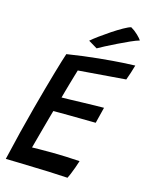

<svg xmlns="http://www.w3.org/2000/svg" viewBox="-126 -931 791 1017"><g transform="rotate(15 269.0 -423.0)"><path d="M345 5.5Q292 2.5 241.2 0.2Q190.5 -2 136.5 -3Q104.5 -4 69.8 -5Q35 -6 3.5 -6.5Q21.5 -85 40.5 -161.5Q59.5 -238 78 -307Q111.5 -431.5 135.2 -513.2Q159 -595 169.5 -625.5Q262.5 -640 341.2 -647.8Q420 -655.5 472 -658.5Q524 -661.5 538 -661.5Q532 -639 525.5 -619.8Q519 -600.5 511 -578L250.5 -557.5Q247 -546 240.5 -524Q234 -502 226.8 -477Q219.5 -452 213.5 -430Q207.5 -408 204.5 -397Q219 -397 250 -398Q281 -399 317.8 -400Q354.5 -401 386.8 -401.8Q419 -402.5 436 -402.5L414 -314.5Q406.5 -314.5 384 -314.8Q361.5 -315 331.2 -315.5Q301 -316 270.2 -316.2Q239.5 -316.5 215.2 -316.5Q191 -316.5 181 -316.5Q178.5 -308 171 -281Q163.5 -254 154 -219.2Q144.5 -184.5 135.8 -152Q127 -119.5 122 -101Q133 -101.5 161.2 -101.8Q189.5 -102 214 -102Q263 -102 311.2 -100Q359.5 -98 384 -96Q379 -79 371.2 -57.8Q363.5 -36.5 356 -18.5Q348.5 -0.5 345 5.5ZM465 -852Q486 -840 504 -822.5Q522 -805 527 -796Q509 -791 478.8 -777.5Q448.5 -764 415.5 -747.8Q382.5 -731.5 355.2 -717.5Q328 -703.5 316.5 -696.5L268 -725.5Q282.5 -738.5 309.5 -758.2Q336.5 -778 367.2 -798.5Q398 -819 424.8 -834Q451.5 -849 465 -852Z"/></g></svg>

Font: Grandstander
Style: Italic
Weight: 400
Italic angle: -15°
Designer: Tyler Finck
Foundry: Etcetera Type Co
Version: Version 1.200; ttfautohint (v1.8.3)